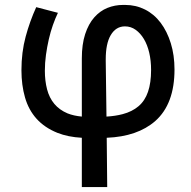

<svg xmlns="http://www.w3.org/2000/svg" viewBox="-20 -552 775 779"><path d="M312 207V7Q256 4 213 -13Q161 -34 128.5 -70Q96 -106 81.5 -156.5Q67 -207 67 -267Q67 -340 84 -403Q101 -466 127 -523L215 -500Q204 -477 194.5 -450Q185 -423 178 -392.5Q171 -362 166.5 -329.5Q162 -297 162 -265Q162 -224 171 -189.5Q180 -155 200.5 -130.5Q221 -106 254 -92Q279 -82 312 -79V-315Q312 -372 325.5 -413.5Q339 -455 362.5 -481.5Q386 -508 416 -520Q446 -532 479 -532Q481 -532 484 -532Q486 -532 488 -532Q531 -532 568 -513.5Q605 -495 631.5 -460Q658 -425 673 -376.5Q688 -328 688 -270Q688 -130 610 -61Q538 2 413 7L415 207ZM429 -409Q409 -375 409 -311Q409 -308 409 -305L412 -79Q448 -81 478 -89Q516 -99 542 -121Q568 -143 580.5 -179.5Q593 -216 593 -268Q593 -306 585.5 -338Q578 -370 564 -393.5Q550 -417 530.5 -431Q511 -445 487 -445Q450 -445 429 -409Z"/></svg>

Font: Rising Sun Medium
Style: Regular
Weight: 500
Designer: Matt McInerney, Pablo Impallari, Rodrigo Fuenzalida (Raleway font), Stephen Hutchings (Greek), Cristiano Sobral (main ch
Foundry: The Rising Sun Project Authors
Version: Version 4.327; ttfautohint (v1.8.4.7-5d5b-dirty)